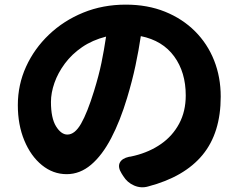

<svg xmlns="http://www.w3.org/2000/svg" viewBox="-20 -769 1040 829"><path d="M438 -611Q379 -596 334.5 -565.5Q290 -535 260 -494.5Q230 -454 215 -411Q200 -368 200 -329Q200 -259 222 -223.5Q244 -188 271 -188Q303 -188 330 -235Q357 -282 386 -376Q407 -444 418 -497.5Q429 -551 438 -611ZM588 -613Q579 -552 565 -486Q551 -420 529 -347Q499 -247 460 -172.5Q421 -98 373 -57.5Q325 -17 268 -17Q209 -17 161 -56Q113 -95 85 -162.5Q57 -230 57 -315Q57 -403 92.5 -481Q128 -559 191.5 -619.5Q255 -680 339.5 -714.5Q424 -749 523 -749Q617 -749 692.5 -718.5Q768 -688 822 -634Q876 -580 904.5 -508Q933 -436 933 -352Q933 -195 854.5 -100Q776 -5 620 36Q589 45 559 32Q529 19 512 -9L505 -20Q488 -47 497 -66Q506 -85 537 -92Q541 -93 541 -92.5Q541 -92 544.5 -93Q548 -94 562 -97Q626 -113 675.5 -147.5Q725 -182 753.5 -235Q782 -288 782 -357Q782 -457 732 -525.5Q682 -594 588 -613Z"/></svg>

Font: Chiron GoRound TC EB
Style: Regular
Weight: 700
Designer: Ryoko NISHIZUKA 西塚涼子 (kana, bopomofo & ideographs); Paul D. Hunt (Latin, Greek & Cyrillic); Sandoll Communications 산돌커뮤니
Foundry: Adobe
Version: Version 1.000;hotconv 1.1.1;makeotfexe 2.6.0